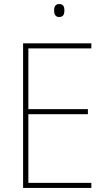

<svg xmlns="http://www.w3.org/2000/svg" viewBox="-20 -928 528 948"><path d="M272 -908C252 -908 247 -892 247 -876C247 -859 253 -844 272 -844C293 -844 298 -858 298 -877C298 -893 294 -908 272 -908ZM431 0V-25H120V-364H414V-389H120V-689H431V-714H94V0Z"/></svg>

Font: Noto Sans Devanagari SemiCondensed Thin
Style: Regular
Weight: 100
Width: 4
Designer: Jelle Bosma - Monotype Design Team
Foundry: Monotype Imaging Inc.
Version: Version 2.004